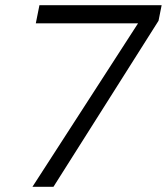

<svg xmlns="http://www.w3.org/2000/svg" viewBox="-20 -720 643 740"><path d="M603 -700 591 -640 186 0H105L512 -630H118L132 -700Z"/></svg>

Font: Albert Sans
Style: Italic
Weight: 400
Italic angle: -11.25°
Designer: Andreas Rasmussen
Foundry: a.Foundry
Version: Version 1.025